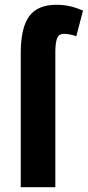

<svg xmlns="http://www.w3.org/2000/svg" viewBox="-20 -785 368 805"><path d="M248 -643Q228 -643 220.5 -627Q213 -611 212 -573V0H67V-562Q67 -669 102.5 -717Q138 -765 216 -765Q245 -765 270.5 -759.5Q296 -754 328 -741L300 -633Q286 -638 273 -640.5Q260 -643 248 -643Z"/></svg>

Font: Noto Sans ExtraCondensed ExtraBold
Style: Regular
Weight: 800
Width: 2
Designer: Monotype Design Team
Foundry: Monotype Imaging Inc.
Version: Version 2.013; ttfautohint (v1.8.4.7-5d5b)